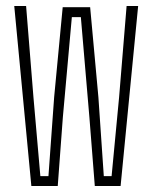

<svg xmlns="http://www.w3.org/2000/svg" viewBox="-20 -620 508 640"><path d="M84.5 0 27.5 -600H67L91.5 -296L114.5 -33H141.5L160.5 -296L189 -596H280.5L308 -296L326 -33H352L377 -296L402 -600H440.5L382 0H296L278 -229L249.5 -563H219.5L189.5 -229L172.5 0Z"/></svg>

Font: Big Shoulders Thin
Style: Regular
Weight: 100
Version: Version 2.002